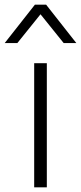

<svg xmlns="http://www.w3.org/2000/svg" viewBox="-71 -800 346 820"><path d="M129 0H75V-530H129ZM255 -616H201L102 -739L3 -616H-51L78 -780H126Z"/></svg>

Font: Tanohe Sans Light
Style: Regular
Weight: 300
Designer: Village Type and Design LLC & Cristiano Sobral
Foundry: Cooper Hewitt Smithsonian Design Museum
Version: Version 1.00;September 29, 2021;FontCreator 13.0.0.2655 64-b